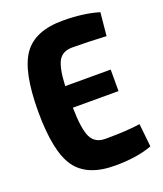

<svg xmlns="http://www.w3.org/2000/svg" viewBox="-133 -789 753 889"><g transform="rotate(-20 243.5 -345.0)"><path d="M452 -130 464 -16Q390 12 281 12Q144 12 87.5 -68Q31 -148 31 -345Q31 -542 87.5 -622Q144 -702 281 -702Q383 -702 459 -679L448 -565Q355 -570 280 -570Q233 -570 213 -536Q193 -502 189 -413H413V-307H188Q190 -200 210 -160Q230 -120 280 -120Q388 -120 452 -130Z"/></g></svg>

Font: exo2condensed_b
Style: Bold
Weight: 700
Width: 3
Designer: Natanael Gama
Version: Version 1.001;PS 001.001;hotconv 1.0.70;makeotf.lib2.5.58329